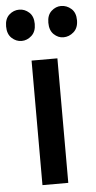

<svg xmlns="http://www.w3.org/2000/svg" viewBox="-84 -839 436 874"><g transform="rotate(-5 134.0 -402.5)"><path d="M37 -662Q12 -662 -8 -680.5Q-28 -699 -28 -734Q-28 -769 -8 -787Q12 -805 38 -805Q63 -805 83 -787Q103 -769 103 -734Q103 -699 82.5 -680.5Q62 -662 37 -662ZM228 -662Q204 -662 184.5 -680.5Q165 -699 165 -734Q165 -769 185 -787Q205 -805 229 -805Q255 -805 275.5 -787Q296 -769 296 -734Q296 -699 275 -680.5Q254 -662 228 -662ZM74 0V-569H192V0Z"/></g></svg>

Font: Yaldevi SemiBold
Style: Regular
Weight: 600
Designer: Sol Matas, Rajitha Manaperi, Kosala Senevirathne
Foundry: Mooniak
Version: Version 1.100